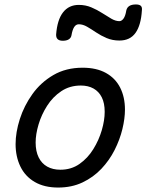

<svg xmlns="http://www.w3.org/2000/svg" viewBox="-20 -823 657 862"><path d="M241 19Q179 19 136 -6Q93 -31 71.5 -75.5Q50 -120 50 -176Q50 -229 69 -288.5Q88 -348 125.5 -400.5Q163 -453 219.5 -486Q276 -519 351 -519Q413 -519 455.5 -495.5Q498 -472 519.5 -429.5Q541 -387 541 -331Q541 -291 529.5 -243.5Q518 -196 494.5 -149.5Q471 -103 435 -65Q399 -27 350.5 -4Q302 19 241 19ZM251 -61Q300 -61 337 -87Q374 -113 399 -153.5Q424 -194 437 -238.5Q450 -283 450 -321Q450 -360 437 -386Q424 -412 400 -425.5Q376 -439 343 -439Q293 -439 255 -413.5Q217 -388 191.5 -348Q166 -308 153 -264Q140 -220 140 -183Q140 -144 153.5 -116.5Q167 -89 192 -75Q217 -61 251 -61ZM262 -640Q231 -640 232 -668Q237 -734 263 -767.5Q289 -801 334 -801Q364 -801 390 -790Q416 -779 438.5 -764.5Q461 -750 480 -739Q499 -728 516 -728Q526 -728 534.5 -739.5Q543 -751 547 -776Q553 -803 590 -803Q606 -803 612.5 -796.5Q619 -790 617 -776Q613 -710 588.5 -675.5Q564 -641 516 -641Q485 -641 459 -652Q433 -663 411.5 -677.5Q390 -692 371 -703Q352 -714 334 -714Q321 -714 313 -701.5Q305 -689 301 -665Q299 -653 289 -646.5Q279 -640 262 -640Z"/></svg>

Font: Playwrite DE LA
Style: Regular
Weight: 400
Designer: Veronika Burian, José Scaglione
Foundry: TypeTogether
Version: Version 1.002